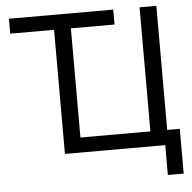

<svg xmlns="http://www.w3.org/2000/svg" viewBox="-59 -787 1003 1001"><g transform="rotate(-5 443.0 -286.0)"><path d="M24.4 -649.4V-727.5H570.3V-649.4H341.8V-78.1H708V-727.5H795.9V-78.1H861.8V156.2H778.8V0H253.9V-649.4Z"/></g></svg>

Font: Inter Display
Style: Regular
Weight: 400
Designer: Rasmus Andersson
Foundry: rsms
Version: Version 4.001;git-9221beed3